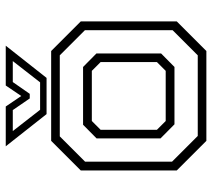

<svg xmlns="http://www.w3.org/2000/svg" viewBox="-55 -683 738 668"><g transform="rotate(-90 314.0 -349.0)"><path d="M158 0 55 -103V-437L158 -540H470.5L573.5 -437V-103L470.5 0ZM175 -30H455.5L543 -117.5V-422.5L455.5 -510H173.5L85.5 -422V-119.5ZM215.5 -111 166.5 -159.5V-382L214 -429H415L462 -382.5V-157.5L415 -111ZM227 -141.5H401.5L432 -172V-368L401.5 -398.5H227L196.5 -368V-172ZM251 -556 139 -698H277.5L314 -644L350.5 -698H489L377 -556ZM266 -578.5H361.5L435.5 -673.5H362.5L321.5 -614.5H305.5L265 -673.5H192Z"/></g></svg>

Font: Tourney Thin Light
Style: Regular
Weight: 300
Version: Version 1.015